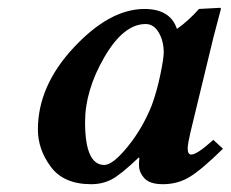

<svg xmlns="http://www.w3.org/2000/svg" viewBox="-20 -467 597 497"><path d="M373 -194.8Q386.2 -231 395 -273.4Q403.8 -315.9 403.8 -331.1Q403.8 -360.8 390.9 -382.8Q377.9 -404.8 356.9 -404.8Q299.8 -404.8 250 -318.8Q200.2 -232.9 200.2 -150.9Q200.2 -40 250 -40Q272 -40 310.5 -87.4Q349.1 -134.8 373 -194.8ZM339.8 -39.1Q339.8 -52.2 340.8 -58.1L338.9 -59.1Q293.9 -16.1 270 -3.2Q246.1 9.8 215.8 9.8Q145 9.8 111.6 -35.2Q78.1 -80.1 78.1 -131.8Q78.1 -244.6 171.1 -344.2Q264.2 -443.8 354 -443.8Q420.9 -443.8 438 -392.1Q467.8 -413.1 495.1 -443.8L549.8 -446.8Q551.8 -446.8 551.8 -443.8Q529.3 -359.9 520.5 -320.8L473.1 -125Q466.3 -96.2 465.8 -83Q465.8 -66.9 475.1 -66.9Q490.2 -66.9 532.2 -105L557.1 -82Q502 -27.8 470.9 -9Q439.9 9.8 401.9 9.8Q367.7 9.8 353.8 -5.6Q339.8 -21 339.8 -39.1Z"/></svg>

Font: Linux Libertine O
Style: Semibold Italic
Weight: 600
Italic angle: -11.5°
Designer: Philipp H. Poll
Foundry: Philipp H. Poll
Version: Version 5.1.2